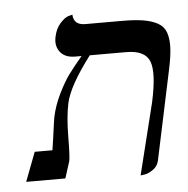

<svg xmlns="http://www.w3.org/2000/svg" viewBox="-45 -602 643 658"><g transform="rotate(-5 276.0 -272.5)"><path d="M412.6 12.2 473.6 -233.9Q495.6 -334.5 480.2 -373.8Q464.8 -413.1 399.9 -413.1H274.9Q200.2 -314.9 187.5 -255.9Q177.7 -209.5 177.2 -142.1Q176.8 -74.7 173.3 -58.1L154.8 0H20L58.1 -100.1H119.1Q121.6 -114.7 125.2 -141.1Q128.9 -167.5 131.6 -187.7Q134.3 -208 135.3 -211.9Q144 -252.9 163.3 -292Q182.6 -331.1 200.2 -355Q217.8 -378.9 246.6 -413.1H224.6Q189.9 -413.1 173.3 -434.3Q156.7 -455.6 163.6 -486.8Q169.4 -514.6 185.3 -532.2Q201.2 -549.8 214.4 -553.7L227.5 -557.1Q229.5 -521 268.6 -521H394.5Q439.9 -521 469 -516.1Q498 -511.2 518.1 -500Q538.1 -488.8 545.7 -467.8Q553.2 -446.8 552.2 -417.5Q551.3 -388.2 542 -344.2L476.1 -33.2Q472.2 -14.6 456.3 -3.2Q440.4 8.3 426.3 10.3Z"/></g></svg>

Font: Linux Biolinum O
Style: Italic
Weight: 400
Italic angle: -12°
Designer: Philipp H. Poll
Foundry: Philipp H. Poll
Version: Version 1.1.3